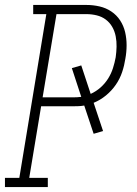

<svg xmlns="http://www.w3.org/2000/svg" viewBox="-35 -755 555 775"><path d="M-15 0V-37H43L152 -698H99V-735H314Q341 -735 367 -729Q393 -723 414.5 -708.5Q436 -694 450 -672.5Q464 -651 470 -625.5Q476 -600 476 -572.5Q476 -545 471 -518Q467 -491 458 -464Q449 -437 432.5 -413Q416 -389 393 -370Q370 -351 343 -340L381 -226L343 -215L305 -329Q294 -327 282.5 -326.5Q271 -326 259 -326H131L83 -37H158V0ZM137 -362H259Q268 -362 276.5 -362.5Q285 -363 293 -364L255 -480L293 -491L331 -376Q353 -386 371 -402Q389 -418 401.5 -438Q414 -458 421 -480Q428 -502 432 -524Q435 -545 435.5 -566.5Q436 -588 432 -608.5Q428 -629 418 -646.5Q408 -664 392 -676Q376 -688 355.5 -693Q335 -698 314 -698H193Z"/></svg>

Font: Iosevka Curly Slab XLtObl
Style: Regular
Weight: 200
Italic angle: -9°
Monospace: yes
Designer: Belleve Invis
Foundry: Belleve Invis
Version: Version 11.1.0; ttfautohint (v1.8.3)